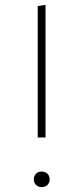

<svg xmlns="http://www.w3.org/2000/svg" viewBox="-20 -759 343 789"><path d="M167 -194H135V-734L167 -739ZM184 -22Q184 -8 175 1Q166 10 151 10Q137 10 128 1Q119 -8 119 -22Q119 -36 128 -45Q137 -54 151 -54Q166 -54 175 -45Q184 -36 184 -22Z"/></svg>

Font: FiraGO UltraLight
Style: Regular
Weight: 200
Designer: bBox Type
Foundry: bBox Type GmbH
Version: Version 1.001